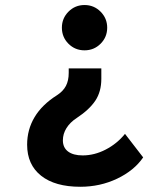

<svg xmlns="http://www.w3.org/2000/svg" viewBox="-20 -547 626 753"><path d="M294.9 185.5Q195.8 185.5 141.1 142.1Q86.4 98.6 86.4 20.5Q86.4 -38.6 115.5 -87.4Q144.5 -136.2 203.1 -173.3Q227.5 -189 238.5 -210Q249.5 -231 249.5 -261.2V-278.8H377.4V-237.8Q377.4 -187.5 353.8 -152.1Q330.1 -116.7 281.2 -84.5Q254.9 -67.4 240.7 -44.7Q226.6 -22 226.6 3.4Q226.6 31.7 246.8 47.1Q267.1 62.5 304.2 62.5ZM294.9 185.5 304.2 62.5Q350.1 62.5 394.5 39.6Q439 16.6 470.2 -22L541.5 70.3Q505.9 122.1 439.2 153.8Q372.6 185.5 294.9 185.5ZM311.5 -527.3Q348.6 -527.3 374.5 -501.2Q400.4 -475.1 400.4 -438.5Q400.4 -401.4 374.5 -375.5Q348.6 -349.6 311.5 -349.6Q274.4 -349.6 248.5 -375.5Q222.7 -401.4 222.7 -438.5Q222.7 -475.1 248.5 -501.2Q274.4 -527.3 311.5 -527.3Z"/></svg>

Font: Cascadia Code
Style: Regular
Weight: 400
Monospace: yes
Designer: Aaron Bell
Foundry: Saja Typeworks
Version: Version 2106.017